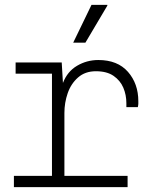

<svg xmlns="http://www.w3.org/2000/svg" viewBox="-20 -767 640 787"><path d="M37 0V-46H193V-465H44V-511H233L238 -427Q256 -474 296 -497.5Q336 -521 383 -521Q462 -521 504.5 -472.5Q547 -424 547 -352V-342Q547 -337 545 -328H498V-344Q498 -378 485.5 -407.5Q473 -437 445.5 -456Q418 -475 373 -475Q329 -475 300 -449.5Q271 -424 257.5 -385Q244 -346 244 -304V-46H503V0ZM280 -592 355 -747H420V-744L330 -592Z"/></svg>

Font: Chivo Mono Medium Thin
Style: Regular
Weight: 250
Monospace: yes
Version: Version 1.008